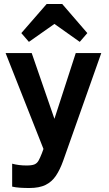

<svg xmlns="http://www.w3.org/2000/svg" viewBox="-20 -748 545 963"><path d="M127 195Q102 195 80 193.5Q58 192 41 188V73Q74 82 113 82Q140 82 153 76.5Q166 71 173.5 57.5Q181 44 190 21L198 -1L8 -482H139L253 -152L360 -482H488L297 58Q281 103 260.5 133.5Q240 164 208.5 179.5Q177 195 127 195ZM214 -728H292L418 -582L380 -538L253 -628L125 -538L87 -582Z"/></svg>

Font: Zen Kaku Gothic New Black
Style: Regular
Weight: 900
Designer: Yoshimichi Ohira
Foundry: Positype
Version: Version 1.001